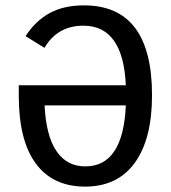

<svg xmlns="http://www.w3.org/2000/svg" viewBox="-20 -689 640 719"><path d="M75.7 -553.7Q112.8 -610.8 165.8 -639.9Q218.8 -668.9 294.4 -668.9Q549.3 -668.9 549.3 -332.5Q549.3 -168 484.6 -79.1Q419.9 9.8 298.8 9.8Q177.7 9.8 114 -76.7Q50.3 -163.1 50.3 -330.6V-369.6H451.2Q441.4 -592.8 292 -592.8Q195.3 -592.8 146.5 -509.8ZM299.3 -65.9Q441.4 -65.9 451.2 -294.4H147Q152.3 -181.2 191.2 -123.5Q230 -65.9 299.3 -65.9Z"/></svg>

Font: Cousine
Style: Regular
Weight: 400
Monospace: yes
Designer: Steve Matteson
Foundry: Ascender Corporation
Version: Version 1.20